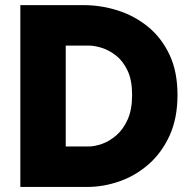

<svg xmlns="http://www.w3.org/2000/svg" viewBox="-20 -740 738 760"><path d="M60.5 0V-719.7H310.5Q379.9 -719.7 446 -698.7Q512.2 -677.7 565.7 -634.3Q619.1 -590.8 650.9 -523.7Q682.6 -456.5 682.6 -364.3Q682.6 -271.5 651.1 -202.9Q619.6 -134.3 567.6 -89.1Q515.6 -43.9 452.4 -22Q389.2 0 325.2 0ZM240.2 -160.2H331.1Q354 -160.2 383.1 -170.2Q412.1 -180.2 439.7 -203.6Q467.3 -227.1 485.1 -266.4Q502.9 -305.7 502.9 -364.3Q502.9 -422.4 485.1 -460.2Q467.3 -498 439.7 -519.8Q412.1 -541.5 383.1 -550.5Q354 -559.6 331.1 -559.6H240.2Z"/></svg>

Font: Reddit Sans Black
Style: Regular
Weight: 900
Version: Version 1.014